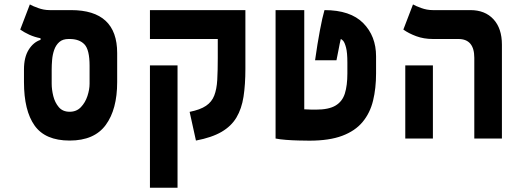

<svg xmlns="http://www.w3.org/2000/svg" viewBox="-20 -632 2384 876"><path d="M297.9 9.3Q186.5 9.3 137.9 -59.1Q89.4 -127.4 89.4 -257.3V-315.4Q89.4 -370.6 110.8 -405Q132.3 -439.5 165 -450.2V-457.5Q137.2 -462.9 113.8 -473.6Q90.3 -484.4 72.3 -497.1L116.2 -611.8Q127.4 -605 153.6 -595.5Q179.7 -585.9 206.5 -585.9H304.2Q514.6 -585.9 514.6 -390.1V-257.3Q514.6 -132.8 462.4 -61.8Q410.2 9.3 297.9 9.3ZM297.9 -122.1Q329.1 -122.1 349.1 -143.1Q369.1 -164.1 378.9 -193.8Q388.7 -223.6 388.7 -250V-332Q388.7 -405.3 365.2 -429.7Q341.8 -454.1 297.9 -454.1H293Q266.1 -454.1 250.5 -440.2Q234.9 -426.3 227.3 -404.5Q219.7 -382.8 217.8 -358.9Q215.8 -335 215.8 -315.4V-250Q215.8 -223.6 223.1 -193.8Q230.5 -164.1 248.3 -143.1Q266.1 -122.1 297.9 -122.1Z M1099.6 -585.9V-318.4Q1099.6 -246.1 1091.1 -190.9Q1082.5 -135.7 1058.8 -95.9Q1035.2 -56.2 990.7 -30.3Q946.3 -4.4 874 9.3L845.2 -121.6Q893.6 -131.3 919.9 -149.2Q946.3 -167 957.5 -196Q968.8 -225.1 971.2 -267.3Q973.6 -309.6 973.6 -367.2V-454.1H664.1V-585.9ZM790 224.6H664.1V-333.5H790Z M1391.6 9.8Q1371.1 9.8 1342 9Q1313 8.3 1284.7 6.1Q1256.3 3.9 1237.3 0V-585.9H1368.2V-133.3Q1383.8 -132.3 1396.7 -132.1Q1409.7 -131.8 1420.9 -131.8Q1480 -131.8 1511 -150.4Q1542 -168.9 1553.5 -205.6Q1564.9 -242.2 1564.9 -296.9V-346.2Q1564.9 -392.1 1558.8 -415Q1552.7 -438 1545.7 -445.8Q1538.6 -453.6 1534.7 -453.6Q1531.7 -441.9 1529.8 -431.9Q1527.8 -421.9 1524.7 -405.3Q1521.5 -388.7 1515.1 -356.9H1417.5Q1428.2 -433.1 1439.5 -492.9Q1450.7 -552.7 1460.4 -585.9Q1578.6 -585.9 1637.2 -526.6Q1695.8 -467.3 1695.8 -375V-296.9Q1695.8 -229 1682.1 -172.9Q1668.5 -116.7 1634.5 -75.7Q1600.6 -34.7 1541.5 -12.5Q1482.4 9.8 1391.6 9.8Z M2144 0V-368.2Q2144 -454.1 2071.3 -454.1H1955.1Q1913.6 -454.1 1879.2 -466.8Q1844.7 -479.5 1820.3 -497.1L1864.3 -611.8Q1875.5 -605 1901.6 -595.5Q1927.7 -585.9 1954.6 -585.9H2126Q2192.9 -585.9 2231.4 -544.2Q2270 -502.4 2270 -428.2V0ZM1829.1 0V-333.5H1955.1V0Z"/></svg>

Font: Cascadia Code NF
Style: Bold
Weight: 700
Monospace: yes
Designer: Aaron Bell
Foundry: Saja Typeworks
Version: Version 2404.023; ttfautohint (v1.8.4)